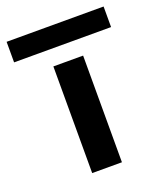

<svg xmlns="http://www.w3.org/2000/svg" viewBox="-135 -669 631 746"><g transform="rotate(-20 180.5 -296.5)"><path d="M118 -441H241V0H118ZM-20 -593H381V-508H-20Z"/></g></svg>

Font: Teachers SemiBold
Style: Regular
Weight: 600
Designer: Alfredo Marco Pradil & Chank Diesel
Version: Version 0.009